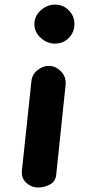

<svg xmlns="http://www.w3.org/2000/svg" viewBox="-20 -834 382 854"><path d="M150.5 0Q120 0 97 -20.8Q74 -41.5 77.5 -75.5L119.5 -471Q122 -502 146 -521.5Q170 -541 197.5 -541Q227 -541 251.2 -516.5Q275.5 -492 271.5 -454L230 -57Q227 -26 201.5 -13Q176 0 150.5 0ZM224.5 -640Q190 -640 161.5 -665.2Q133 -690.5 133 -727Q133 -763 161.5 -788.2Q190 -813.5 224.5 -813.5Q261 -813.5 286 -788.2Q311 -763 311 -727Q311 -690.5 286 -665.2Q261 -640 224.5 -640Z"/></svg>

Font: Edu NSW ACT Hand
Style: Regular
Weight: 400
Designer: Tina and Corey Anderson, Eben Sorkin, Mirko Velimirovic
Foundry: Sorkin Type Co.
Version: Version 2.000